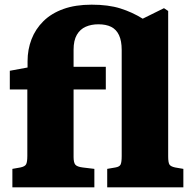

<svg xmlns="http://www.w3.org/2000/svg" viewBox="-20 -802 828 822"><path d="M33 0V-79L67 -85Q87 -89 92 -99Q97 -109 97 -135V-419H22V-499L98 -513V-540Q98 -590 115 -634Q132 -678 166 -711.5Q200 -745 251.5 -763.5Q303 -782 372 -782Q444 -782 495 -766Q546 -750 591 -722L682 -767L700 -755V-133Q700 -106 705.5 -97.5Q711 -89 730 -85L765 -79V0H439V-79L474 -85Q492 -88 496.5 -98Q501 -108 501 -134V-588Q501 -627 489.5 -651.5Q478 -676 456 -687Q434 -698 401 -698Q371 -698 347 -687.5Q323 -677 309 -653Q295 -629 295 -589V-516H433V-419H295V-130Q295 -106 302.5 -97Q310 -88 334 -85L384 -79V0Z"/></svg>

Font: Literata 18pt ExtraBold
Style: Regular
Weight: 800
Designer: Latin by Veronika Burian and Jose Scaglione. Greek by Irene Vlachou. Cyrillic by Vera Evstafieva.
Foundry: TypeTogether
Version: Version 3.103;gftools[0.9.29]